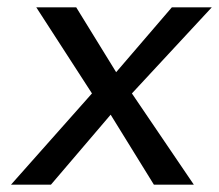

<svg xmlns="http://www.w3.org/2000/svg" viewBox="-20 -504 598 524"><path d="M509 0 340 -249 558 -484H449L297 -307L188 -484H79L231 -249L10 0H119L282 -191L400 0Z"/></svg>

Font: Gamestation Text
Style: Italic
Weight: 400
Designer: Jonas Hecksher
Foundry: Jonas Hecksher, Playtypeª, e-types AS
Version: Version 1.003